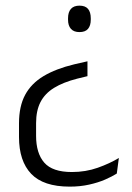

<svg xmlns="http://www.w3.org/2000/svg" viewBox="-20 -516 481 697"><path d="M249.5 -282.5 297.5 -293.5V-239.5L260.5 -230.5Q209.5 -217.5 176.2 -197Q143 -176.5 127 -145.5Q111 -114.5 111 -69V-23Q111 40.5 140.8 74.5Q170.5 108.5 241 108.5Q291 108.5 334.8 93Q378.5 77.5 411.5 57.5L404 114Q387.5 124.5 361.8 135.8Q336 147 303.5 154.2Q271 161.5 233 161.5Q137.5 161.5 93.2 115Q49 68.5 49 -18.5V-68.5Q49 -130 71.2 -171.5Q93.5 -213 138.2 -239.8Q183 -266.5 249.5 -282.5ZM268.5 -495.5Q289.5 -495.5 299.5 -483.8Q309.5 -472 309.5 -449.5V-444.5Q309.5 -423 299.5 -411.2Q289.5 -399.5 268.5 -399.5Q248 -399.5 237.5 -411.2Q227 -423 227 -444.5V-449.5Q227 -472 237.5 -483.8Q248 -495.5 268.5 -495.5Z"/></svg>

Font: Anek Malayalam Medium Light
Style: Regular
Weight: 300
Version: Version 1.003